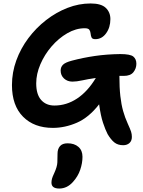

<svg xmlns="http://www.w3.org/2000/svg" viewBox="-20 -728 826 1108"><path d="M398 -257Q369 -257 349.5 -275Q330 -293 330 -321Q330 -341 343.5 -354.5Q357 -368 395 -378Q459 -395 527.5 -405Q596 -415 674 -416Q732 -416 749.5 -401.5Q767 -387 767 -360Q767 -333 750 -311.5Q733 -290 694 -290Q681 -290 669 -290Q669 -222 674.5 -173.5Q680 -125 690.5 -87.5Q701 -50 717 -15Q732 18 736.5 32Q741 46 741 62Q741 85 727 97.5Q713 110 691 110Q660 110 640 94Q620 78 601 46Q588 21 574.5 -19.5Q561 -60 552 -126Q493 -50 424 -20Q355 10 285 10Q177 10 113 -54.5Q49 -119 49 -237Q49 -310 74 -379Q99 -448 143.5 -507.5Q188 -567 246 -612Q304 -657 369.5 -682.5Q435 -708 503 -708Q564 -708 590.5 -682.5Q617 -657 617 -618Q617 -570 592.5 -536Q568 -502 530 -502Q513 -502 508.5 -511.5Q504 -521 503 -533.5Q502 -546 496 -555.5Q490 -565 469 -565Q418 -565 368 -536Q318 -507 277.5 -460Q237 -413 213 -357Q189 -301 189 -247Q189 -183 217.5 -151Q246 -119 294 -119Q364 -119 425 -159.5Q486 -200 533 -278Q485 -271 453.5 -264Q422 -257 398 -257ZM322 360Q277 360 277 326Q277 315 280 303.5Q283 292 293 271Q310 234 311 209Q312 184 312 159Q312 132 326 115.5Q340 99 370 99Q409 99 432.5 119.5Q456 140 456 177Q456 213 443 251.5Q430 290 401 322Q367 360 322 360Z"/></svg>

Font: Shantell Sans Normal
Style: Regular
Weight: 600
Designer: Stephen Nixon, Anya Danilova, Shantell Martin
Foundry: Arrow Type
Version: Version 1.009;[a7da0bfa3]